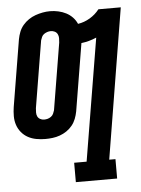

<svg xmlns="http://www.w3.org/2000/svg" viewBox="-56 -582 609 829"><g transform="rotate(-5 248.5 -167.5)"><path d="M239 205V121H293L381 -409Q365 -402 348.5 -397.5Q332 -393 315 -391Q315 -391 315 -390Q315 -389 315 -389L267 -99Q264 -83 258 -67.5Q252 -52 241.5 -39Q231 -26 217 -16.5Q203 -7 187.5 -1.5Q172 4 156 6Q140 8 124 8Q105 8 85.5 4.5Q66 1 49.5 -8Q33 -17 21 -31.5Q9 -46 3 -64Q-3 -82 -3 -102Q-3 -122 0 -141L48 -431Q51 -447 57 -462.5Q63 -478 74 -491Q85 -504 99 -513.5Q113 -523 128.5 -528.5Q144 -534 160 -537Q176 -540 192 -540Q210 -540 228 -536Q246 -532 261.5 -524Q277 -516 289 -503.5Q301 -491 308 -475Q335 -479 359.5 -493.5Q384 -508 401 -530H498L391 121H418V205ZM126 -76Q134 -76 141.5 -78Q149 -80 156 -85Q163 -90 166.5 -97.5Q170 -105 172 -112L220 -402Q221 -412 221 -421Q221 -430 217 -438Q213 -446 205 -450Q197 -454 188 -454Q180 -454 172.5 -451.5Q165 -449 158.5 -444.5Q152 -440 148.5 -432.5Q145 -425 143 -418L95 -128Q94 -119 94 -109.5Q94 -100 97.5 -92.5Q101 -85 109 -80.5Q117 -76 126 -76Z"/></g></svg>

Font: Iosevka Curly Slab SmBdObl
Style: Regular
Weight: 600
Italic angle: -9°
Monospace: yes
Designer: Belleve Invis
Foundry: Belleve Invis
Version: Version 11.0.0; ttfautohint (v1.8.3)